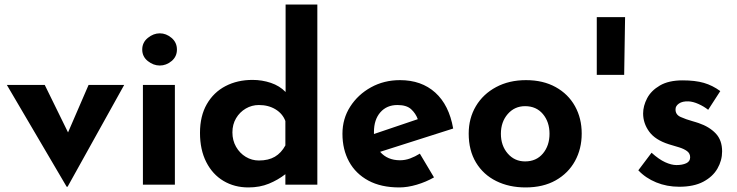

<svg xmlns="http://www.w3.org/2000/svg" viewBox="-20 -809 3228 841"><path d="M272 9 10 -437H176L278 -229L368 -437H524L276 9Z M606 -437H746V0H606ZM603 -592Q603 -623 627.5 -643Q652 -663 680 -663Q708 -663 731.5 -643Q755 -623 755 -592Q755 -561 731.5 -541.5Q708 -522 680 -522Q652 -522 627.5 -541.5Q603 -561 603 -592Z M1068 12Q1007 12 959 -16.5Q911 -45 883.5 -99Q856 -153 856 -227Q856 -301 886 -353Q916 -405 968 -432Q1020 -459 1086 -459Q1128 -459 1166.5 -446Q1205 -433 1231 -406V-789H1370V0H1230V-46Q1198 -21 1158 -4.5Q1118 12 1068 12ZM1114 -106Q1156 -106 1184 -122.5Q1212 -139 1230 -172V-279Q1218 -311 1187 -330Q1156 -349 1114 -349Q1083 -349 1056.5 -333.5Q1030 -318 1014 -291Q998 -264 998 -229Q998 -194 1014 -166Q1030 -138 1056.5 -122Q1083 -106 1114 -106Z M1729 12Q1649 12 1593.5 -18Q1538 -48 1509 -101Q1480 -154 1480 -223Q1480 -289 1514 -342Q1548 -395 1605 -426.5Q1662 -458 1732 -458Q1826 -458 1886.5 -403.5Q1947 -349 1965 -246L1645 -144Q1677 -107 1732 -107Q1755 -107 1776.5 -115Q1798 -123 1819 -136L1881 -32Q1846 -12 1805.5 0Q1765 12 1729 12ZM1618 -222 1810 -287Q1801 -312 1781 -330.5Q1761 -349 1721 -349Q1674 -349 1646 -317Q1618 -285 1618 -231Q1618 -227 1618 -222Z M2033 -224Q2033 -291 2064.5 -344Q2096 -397 2153 -427.5Q2210 -458 2284 -458Q2359 -458 2414 -427.5Q2469 -397 2498.5 -344Q2528 -291 2528 -224Q2528 -157 2498.5 -103.5Q2469 -50 2414 -19Q2359 12 2282 12Q2210 12 2153.5 -16Q2097 -44 2065 -97Q2033 -150 2033 -224ZM2174 -223Q2174 -171 2204 -136.5Q2234 -102 2280 -102Q2329 -102 2358 -136.5Q2387 -171 2387 -223Q2387 -275 2358 -309.5Q2329 -344 2280 -344Q2234 -344 2204 -309.5Q2174 -275 2174 -223Z M2718 -734Q2717 -671 2716 -608Q2715 -545 2714 -481H2594V-734Z M2955 9Q2901 9 2854.5 -10Q2808 -29 2776 -63L2834 -140Q2866 -111 2893.5 -98.5Q2921 -86 2943 -86Q2969 -86 2986 -94Q3003 -102 3003 -120Q3003 -137 2989.5 -147Q2976 -157 2955 -163.5Q2934 -170 2910 -177Q2850 -196 2823.5 -232.5Q2797 -269 2797 -312Q2797 -345 2814.5 -378.5Q2832 -412 2870.5 -434.5Q2909 -457 2970 -457Q3025 -457 3063 -446Q3101 -435 3135 -410L3082 -328Q3063 -343 3039.5 -353.5Q3016 -364 2996 -365Q2969 -366 2954 -355.5Q2939 -345 2939 -331Q2938 -307 2961.5 -296.5Q2985 -286 3014 -278Q3021 -276 3027.5 -274Q3034 -272 3040 -270Q3087 -254 3115 -224.5Q3143 -195 3143 -146Q3143 -106 3122.5 -70.5Q3102 -35 3060.5 -13Q3019 9 2955 9Z"/></svg>

Font: Reem Kufi Ink
Style: Bold
Weight: 700
Designer: Khaled Hosny
Version: Version 1.002